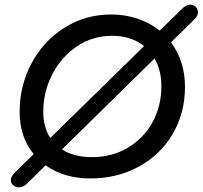

<svg xmlns="http://www.w3.org/2000/svg" viewBox="-20 -770 866 821"><path d="M826 -712Q823 -697 807 -683L711 -589Q771 -508 771 -399Q771 -287 718.5 -197.5Q666 -108 573.5 -57.5Q481 -7 366 -7Q254 -7 175 -63L102 9Q82 31 61 31Q46 31 35 20.5Q24 10 27 -5Q28 -11 31 -16Q34 -21 40 -29L124 -111Q64 -184 64 -292Q64 -404 115 -499.5Q166 -595 255.5 -651.5Q345 -708 455 -708Q516 -708 569 -690Q622 -672 663 -639L753 -727Q774 -750 794 -750Q810 -750 819 -738.5Q828 -727 826 -712ZM195 -180 596 -573Q541 -617 460 -617Q376 -617 308.5 -571.5Q241 -526 203 -451Q165 -376 165 -292Q165 -226 195 -180ZM641 -520 245 -131Q297 -98 373 -98Q458 -98 526 -138Q594 -178 632 -247Q670 -316 670 -401Q670 -470 641 -520Z"/></svg>

Font: Mali Medium
Style: Italic
Weight: 500
Italic angle: -10°
Version: Version 1.000; ttfautohint (v1.6)